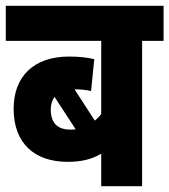

<svg xmlns="http://www.w3.org/2000/svg" viewBox="-20 -642 584 662"><path d="M544 -501V-622H0V-501H329V-249C323 -240 315 -233 307 -226L237 -334C259 -334 279 -332 294 -328L305 -438C280 -444 251 -447 218 -447C95 -447 27 -377 27 -267C27 -147 100 -84 213 -84C259 -84 295 -92 329 -112V0H470V-501ZM155 -265C155 -282 160 -297 168 -308L241 -196C236 -196 230 -195 224 -195C184 -195 155 -212 155 -265Z"/></svg>

Font: Noto Sans Devanagari UI Condensed ExtraBold
Style: Regular
Weight: 800
Width: 3
Designer: Jelle Bosma - Monotype Design Team
Foundry: Monotype Imaging Inc.
Version: Version 2.004